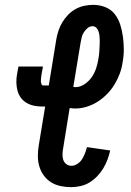

<svg xmlns="http://www.w3.org/2000/svg" viewBox="-20 -763 540 791"><path d="M273 8Q251 8 229.5 3.5Q208 -1 190.5 -12Q173 -23 160.5 -40Q148 -57 142 -77.5Q136 -98 136 -120.5Q136 -143 140 -166L166 -324H157Q139 -324 122.5 -327Q106 -330 91.5 -338Q77 -346 67 -359Q57 -372 52.5 -388Q48 -404 47.5 -421.5Q47 -439 50 -456L56 -489H157L151 -456Q151 -452 150 -448Q149 -444 149 -440Q149 -436 148.5 -431.5Q148 -427 149 -423Q150 -419 151.5 -415Q153 -411 157 -411H181L212 -601Q215 -619 221 -637Q227 -655 237 -671.5Q247 -688 260.5 -702Q274 -716 291 -725.5Q308 -735 327 -739Q346 -743 364 -743Q390 -743 414 -733.5Q438 -724 453 -704.5Q468 -685 475.5 -661Q483 -637 486.5 -611Q490 -585 490 -558.5Q490 -532 485 -506Q482 -483 473.5 -460Q465 -437 452 -415.5Q439 -394 421.5 -376Q404 -358 383 -344.5Q362 -331 338 -323.5Q314 -316 291 -316Q285 -316 279 -316.5Q273 -317 267 -318L240 -151Q238 -140 237.5 -128Q237 -116 240.5 -105Q244 -94 253 -87Q262 -80 274 -80Q287 -80 299 -88Q311 -96 318 -107Q325 -118 330 -131Q335 -144 338 -157L434 -143Q430 -125 423 -106Q416 -87 405.5 -69.5Q395 -52 380.5 -37Q366 -22 349 -11.5Q332 -1 312 3.5Q292 8 273 8ZM291 -404Q310 -404 328 -416Q346 -428 357.5 -444.5Q369 -461 375.5 -480Q382 -499 385 -518Q387 -528 388 -537.5Q389 -547 389.5 -556.5Q390 -566 390.5 -576Q391 -586 391 -595.5Q391 -605 390 -614Q389 -623 386.5 -632Q384 -641 377.5 -648Q371 -655 361 -655Q350 -655 341 -647.5Q332 -640 325.5 -630Q319 -620 316.5 -609Q314 -598 312 -587L282 -405Q284 -405 286.5 -404.5Q289 -404 291 -404Z"/></svg>

Font: Iosevka SS18 Semibold
Style: Italic
Weight: 600
Italic angle: -9°
Monospace: yes
Designer: Belleve Invis
Foundry: Belleve Invis
Version: Version 25.1.1; ttfautohint (v1.8.4)